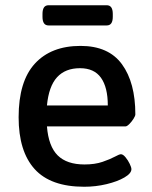

<svg xmlns="http://www.w3.org/2000/svg" viewBox="-20 -705 579 732"><path d="M165 -608Q142 -608 142 -641V-652Q142 -685 165 -685H387Q410 -685 410 -652V-641Q410 -608 387 -608ZM301 7Q173 7 112 -60.5Q51 -128 51 -258Q51 -395 113 -462.5Q175 -530 287 -530Q394 -530 445 -460Q496 -390 496 -269Q496 -263 489 -252Q482 -241 473 -232Q464 -223 458 -223H159Q165 -147 200 -112.5Q235 -78 302 -78Q342 -78 371 -88Q400 -98 417.5 -107.5Q435 -117 441 -117Q449 -117 458.5 -105.5Q468 -94 474.5 -80.5Q481 -67 481 -60Q481 -44 454.5 -28.5Q428 -13 386.5 -3Q345 7 301 7ZM159 -303H391Q391 -372 365 -408.5Q339 -445 285 -445Q229 -445 197.5 -410.5Q166 -376 159 -303Z"/></svg>

Font: Asap Medium
Style: Regular
Weight: 500
Designer: Pablo Cosgaya
Foundry: Omnibus-Type
Version: Version 3.001; ttfautohint (v1.8.3)